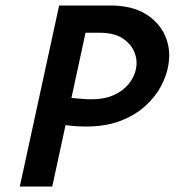

<svg xmlns="http://www.w3.org/2000/svg" viewBox="-20 -678 635 698"><path d="M292 -218Q264 -218 236 -221Q208 -224 179 -228L197 -327Q218 -324 238.5 -322Q259 -320 278 -318.5Q297 -317 312 -317Q360 -317 394 -332.5Q428 -348 448 -373Q468 -398 474 -426Q481 -458 468.5 -488.5Q456 -519 425 -539Q394 -559 342 -559H291L170 0H52L195 -658H381Q459 -658 509 -627.5Q559 -597 580.5 -547.5Q602 -498 592 -441Q586 -404 565.5 -365Q545 -326 508 -292.5Q471 -259 417.5 -238.5Q364 -218 292 -218Z"/></svg>

Font: Ysabeau Office
Style: Bold Italic
Weight: 700
Italic angle: -12°
Designer: Christian Thalmann (Catharsis Fonts)
Version: Version 2.001;gftools[0.9.30]; featfreeze: tnum,lnum,ss02